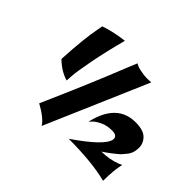

<svg xmlns="http://www.w3.org/2000/svg" viewBox="-142 -755 995 995"><g transform="rotate(45 355.0 -257.5)"><path d="M388 -530Q401 -520 430 -514.5Q459 -509 477 -509Q495 -509 508 -510L266 51Q245 16 174 -23Q290 -285 364 -472ZM597 -307Q654 -307 678.5 -283Q703 -259 703 -225Q703 -185 679 -158Q669 -146 664 -140Q659 -134 644 -122Q629 -110 624 -106Q605 -91 579 -74Q638 -74 688 -94L704 -101Q692 -49 692 27Q583 -1 412 -1Q570 -109 578 -162Q580 -190 542.5 -190.5Q505 -191 476.5 -177.5Q448 -164 435 -150L422 -136Q461 -307 597 -307ZM123 -536Q183 -557 259 -566Q229 -453 212 -363.5Q195 -274 193 -240L191 -207Q139 -222 93 -267Q101 -422 118 -508Z"/></g></svg>

Font: Ceviche One
Style: Regular
Weight: 400
Version: Version 1.002